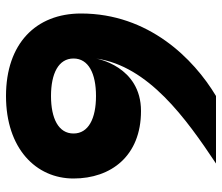

<svg xmlns="http://www.w3.org/2000/svg" viewBox="-70 -670 740 640"><g transform="rotate(-90 300.0 -350.0)"><path d="M300 -700C125 -700 25 -600 25 -475C25 -350 100 -250 250 -250C400 -250 425 -400 425 -400C400 -225 225 -100 75 0H300C425 -75 575 -225 575 -450C575 -600 475 -700 300 -700ZM175 -475C175 -525 225 -550 300 -550C375 -550 425 -525 425 -475C425 -425 375 -400 300 -400C225 -400 175 -425 175 -475Z"/></g></svg>

Font: LS-VG5000 Bold
Style: Regular
Weight: 400
Designer: Justin Bihan, 2021
Foundry: Justin Bihan, 2021
Version: Version 1.000;Glyphs 3.1.2 (3151)